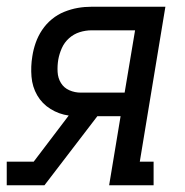

<svg xmlns="http://www.w3.org/2000/svg" viewBox="-28 -550 548 570"><path d="M-8 0V-70H72L176 -207Q147 -211 122 -226.5Q97 -242 82.5 -267Q68 -292 65.5 -322.5Q63 -353 68 -383Q71 -403 78 -423Q85 -443 97 -461Q109 -479 126 -493Q143 -507 163 -515Q183 -523 203 -526.5Q223 -530 244 -530H463L387 -70H428V0H296L330 -205H261L104 0ZM212 -275H342L373 -460H244Q226 -460 208.5 -454.5Q191 -449 177 -436.5Q163 -424 155.5 -407Q148 -390 145 -373Q142 -355 143 -336.5Q144 -318 153 -303.5Q162 -289 178 -282Q194 -275 212 -275Z"/></svg>

Font: Iosevka Slab
Style: Italic
Weight: 400
Italic angle: -9°
Monospace: yes
Designer: Belleve Invis
Foundry: Belleve Invis
Version: Version 11.1.0; ttfautohint (v1.8.3)